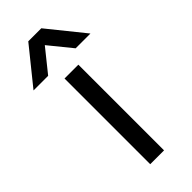

<svg xmlns="http://www.w3.org/2000/svg" viewBox="-307 -807 854 854"><g transform="rotate(-45 120.0 -380.0)"><path d="M299 -594H206L119 -701L33 -594H-59L79 -765H161ZM163 5H76V-534H163Z"/></g></svg>

Font: LXGW 975 Gothic SC
Style: Regular
Weight: 400
Version: Version 2.01;February 25, 2021